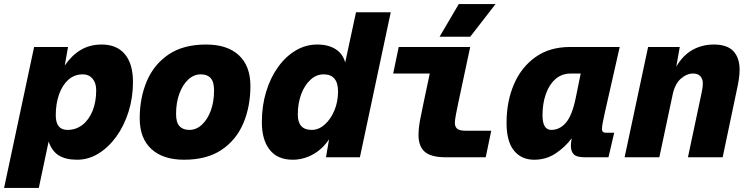

<svg xmlns="http://www.w3.org/2000/svg" viewBox="-55 -770 3675 940"><path d="M-35 150 112 -540H278L262 -449Q295 -498 339.5 -525Q384 -552 443 -552Q517 -552 556.5 -504.5Q596 -457 596 -369Q596 -292 574.5 -223.5Q553 -155 515 -102Q477 -49 427.5 -18.5Q378 12 323 12Q267 12 233 -9Q199 -30 183 -77L135 150ZM275 -134Q317 -134 349 -159Q381 -184 398.5 -228Q416 -272 416 -328Q416 -364 398 -385Q380 -406 351 -406Q309 -406 279.5 -379.5Q250 -353 234 -307.5Q218 -262 218 -206Q218 -134 275 -134Z M846 12Q743 12 686 -40.5Q629 -93 629 -190Q629 -290 663.5 -372Q698 -454 770 -503Q842 -552 954 -552Q1058 -552 1114.5 -499.5Q1171 -447 1171 -349Q1171 -249 1136.5 -167Q1102 -85 1030 -36.5Q958 12 846 12ZM872 -134Q906 -134 933.5 -159.5Q961 -185 977 -228.5Q993 -272 993 -327Q993 -369 976.5 -387.5Q960 -406 928 -406Q894 -406 866.5 -380.5Q839 -355 823 -311Q807 -267 807 -212Q807 -170 824 -152Q841 -134 872 -134Z M1378 12Q1304 12 1265.5 -36.5Q1227 -85 1227 -172Q1227 -252 1248 -321Q1269 -390 1306.5 -442Q1344 -494 1393 -523Q1442 -552 1498 -552Q1553 -552 1588.5 -529Q1624 -506 1635 -464L1688 -710H1858L1707 0H1541L1556 -88Q1524 -40 1477 -14Q1430 12 1378 12ZM1471 -134Q1505 -134 1534.5 -160Q1564 -186 1582 -229Q1600 -272 1600 -322Q1600 -406 1529 -406Q1494 -406 1465 -379.5Q1436 -353 1419.5 -308.5Q1403 -264 1403 -209Q1403 -134 1471 -134Z M2128 0Q2055 0 2024.5 -27Q1994 -54 1994 -108Q1994 -142 2001.5 -182Q2009 -222 2019 -268L2049 -410H1870L1897 -540H2247L2189 -268Q2183 -240 2177.5 -211.5Q2172 -183 2172 -168Q2172 -150 2183 -140Q2194 -130 2224 -130H2350L2323 0ZM2097 -590 2191 -750H2371L2247 -590Z M2560 12Q2498 12 2461.5 -32.5Q2425 -77 2425 -168Q2425 -273 2461 -357Q2497 -441 2566.5 -490.5Q2636 -540 2736 -540H2979L2906 -218Q2901 -195 2896.5 -172.5Q2892 -150 2892 -138Q2892 -120 2912 -120H2952L2924 0H2808Q2768 0 2754 -14.5Q2740 -29 2740 -56Q2740 -71 2744 -93Q2712 -50 2665.5 -19Q2619 12 2560 12ZM2644 -134Q2685 -134 2715.5 -169Q2746 -204 2764 -292L2788 -410H2740Q2695 -410 2664 -382.5Q2633 -355 2617 -308.5Q2601 -262 2601 -206Q2601 -134 2644 -134Z M3003 0 3118 -540H3273L3256 -444Q3289 -500 3336 -526Q3383 -552 3440 -552Q3505 -552 3535.5 -519.5Q3566 -487 3566 -428Q3566 -406 3562 -380.5Q3558 -355 3552 -328L3483 0H3313L3380 -316Q3386 -342 3386 -362Q3386 -382 3374.5 -396Q3363 -410 3338 -410Q3307 -410 3278 -384.5Q3249 -359 3238 -306L3173 0Z"/></svg>

Font: Geist Mono Black
Style: Italic
Weight: 900
Italic angle: -12°
Monospace: yes
Designer: Basement.studio, Andrés Briganti, Mateo Zaragoza
Foundry: Basement.studio, Vercel, Andrés Briganti, Guido Ferreyra, Mateo Zaragoza
Version: Version 1.500; ttfautohint (v1.8.4.7-5d5b)